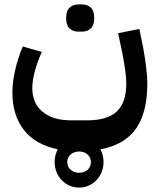

<svg xmlns="http://www.w3.org/2000/svg" viewBox="-20 -523 722 868"><path d="M338 325Q314 325 294 316Q274 307 259 291.5Q244 276 235.5 255Q227 234 227 210Q227 178 241 152Q140 131 88 64.5Q36 -2 36 -106Q36 -151 48.5 -206Q61 -261 83 -313L169 -288Q150 -246 138 -202.5Q126 -159 126 -125Q126 -56 172.5 -17.5Q219 21 300 21H374Q466 21 508.5 -19.5Q551 -60 551 -145Q551 -170 546 -206Q541 -242 533 -283L514 -373L610 -392L628 -303Q636 -259 641 -218Q646 -177 646 -145Q646 -14 594.5 59Q543 132 434 152Q448 178 448 210Q448 234 439.5 255Q431 276 416 291.5Q401 307 381 316Q361 325 338 325ZM334 -380Q310 -380 294.5 -394.5Q279 -409 279 -441Q279 -474 294.5 -488.5Q310 -503 334 -503H351Q375 -503 390.5 -488.5Q406 -474 406 -441Q406 -409 390.5 -394.5Q375 -380 351 -380ZM338 258Q361 258 376 244.5Q391 231 391 210Q391 189 376 175.5Q361 162 338 162Q315 162 299.5 175.5Q284 189 284 210Q284 231 299.5 244.5Q315 258 338 258Z"/></svg>

Font: IBM Plex Sans Arabic SmBld
Style: Regular
Weight: 600
Designer: Mike Abbink, Paul van der Laan, Pieter van Rosmalen, Wael Morcos, Khajak Apelian
Foundry: Bold Monday
Version: Version 1.005